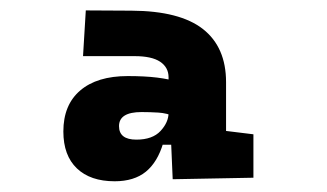

<svg xmlns="http://www.w3.org/2000/svg" viewBox="-20 -723 626 367"><path d="M310.1 -380.4 306.2 -470.7 302.2 -470.2V-575.2Q302.2 -594.2 286.1 -605Q270 -615.7 237.3 -615.7H138.7L144 -703.1L231.4 -702.6Q323.7 -702.1 367.9 -667.5Q412.1 -632.8 412.1 -565.9V-472.7L464.4 -466.3V-383.3ZM199.2 -376.5Q152.8 -376.5 127 -401.1Q101.1 -425.8 101.1 -471.7Q101.1 -522.5 133.3 -550Q165.5 -577.6 224.1 -577.6Q256.8 -577.6 280.3 -574.7Q303.7 -571.8 327.6 -564.9L314.9 -500Q298.8 -506.8 282.7 -507.8Q266.6 -508.8 250.5 -508.8Q207.5 -508.8 207.5 -481.9Q207.5 -456.1 240.7 -456.1Q271.5 -456.1 286.9 -472.7Q302.2 -489.3 302.2 -507.3V-526.4L315.9 -446.3H277.8L292 -449.7Q281.2 -413.1 258.8 -394.8Q236.3 -376.5 199.2 -376.5Z"/></svg>

Font: Cascadia Mono
Style: Regular
Weight: 400
Monospace: yes
Designer: Aaron Bell
Foundry: Saja Typeworks
Version: Version 2102.003